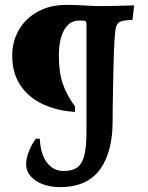

<svg xmlns="http://www.w3.org/2000/svg" viewBox="-20 -665 605 786"><path d="M225 101Q189 101 157.5 90Q126 79 106.5 57.5Q87 36 87 6Q87 -17 99 -47Q111 -77 127 -97H143Q146 -33 172.5 1Q199 35 240 35Q278 35 298 19Q318 3 326 -32Q334 -67 334 -125V-567Q333 -577 329 -579Q325 -581 306 -581Q264 -581 242.5 -542Q221 -503 221 -437Q221 -368 237 -322Q253 -276 287 -229V-207Q216 -211 157.5 -237.5Q99 -264 64.5 -314.5Q30 -365 30 -437Q30 -496 57.5 -543Q85 -590 135 -617.5Q185 -645 252 -645Q290 -645 328.5 -642.5Q367 -640 391 -640Q405 -640 427.5 -640.5Q450 -641 473.5 -641.5Q497 -642 513 -642.5Q529 -643 529 -643L523 -587L521 -583Q481 -583 467.5 -573.5Q454 -564 452 -538Q450 -522 448 -487Q446 -452 445 -407.5Q444 -363 443 -316.5Q442 -270 441.5 -230Q441 -190 441 -166Q441 -107 428.5 -58Q416 -9 390.5 27Q365 63 324 82Q283 101 225 101Z"/></svg>

Font: Alegreya SemiBold
Style: Regular
Weight: 600
Designer: Juan Pablo del Peral
Foundry: Huerta Tipografica
Version: Version 2.009